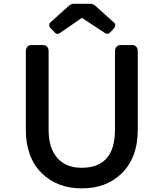

<svg xmlns="http://www.w3.org/2000/svg" viewBox="-20 -988 869 1020"><path d="M413.6 -96.7Q590.8 -96.7 590.8 -298.3V-717.3Q590.8 -730 598.9 -739.3Q606.9 -748.5 618.2 -748.5H685.1Q696.3 -748.5 704.1 -739.3Q711.9 -730 711.9 -717.3V-299.3Q711.9 -148.9 624 -64.5Q543.5 12.7 414.1 12.7Q284.2 12.7 202.6 -67.4Q117.2 -150.9 117.2 -299.3V-717.3Q117.2 -730 125.2 -739.3Q133.3 -748.5 144.5 -748.5H211.4Q222.7 -748.5 230.5 -739.3Q238.3 -730 238.3 -717.3V-298.3Q238.3 -197.3 287.6 -145.5Q333 -96.7 413.6 -96.7ZM297.4 -812Q292 -808.1 284.7 -808.1Q277.3 -808.1 271.5 -814.5L245.6 -842.3Q241.2 -847.2 241.2 -855.2Q241.2 -863.3 247.6 -868.7L345.2 -956.5Q357.4 -967.8 371.1 -967.8H460.4Q475.1 -967.8 487.3 -956.5L584 -869.6Q592.3 -863.3 592.3 -854.2Q592.3 -845.2 585.4 -837.9L565.9 -816.4Q558.6 -808.6 551 -808.6Q543.5 -808.6 538.6 -812L415 -893.1Z"/></svg>

Font: Capriola
Style: Regular
Weight: 400
Designer: Viktoriya Grabowska
Foundry: Viktoriya Grabowska
Version: Version 1.007